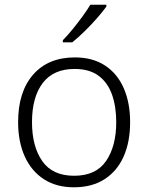

<svg xmlns="http://www.w3.org/2000/svg" viewBox="-20 -786 630 816"><path d="M533 -267Q533 -183 505.5 -121Q478 -59 424.5 -24.5Q371 10 294 10Q220 10 167 -24Q114 -58 85.5 -120.5Q57 -183 57 -267Q57 -396 121 -469Q185 -542 298 -542Q374 -542 426.5 -507.5Q479 -473 506 -411Q533 -349 533 -267ZM116 -267Q116 -164 159.5 -101.5Q203 -39 295 -39Q388 -39 431 -102Q474 -165 474 -267Q474 -333 456 -384Q438 -435 399 -464Q360 -493 297 -493Q207 -493 161.5 -433Q116 -373 116 -267ZM432 -758Q417 -737 392.5 -709Q368 -681 340 -653.5Q312 -626 287 -606H247V-615Q266 -634 288 -661Q310 -688 330.5 -716Q351 -744 364 -766H432Z"/></svg>

Font: Noto Sans Light
Style: Regular
Weight: 300
Designer: Monotype Design Team
Foundry: Monotype Imaging Inc.
Version: Version 2.007